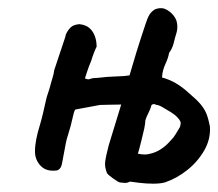

<svg xmlns="http://www.w3.org/2000/svg" viewBox="-20 -423 524 461"><path d="M376 15Q365 18 348 18Q331 18 315 16Q299 14 292 13Q285 17 277.5 16Q270 15 268 15Q265 15 253 6.5Q241 -2 237 -7Q231 -22 232.5 -34.5Q234 -47 241 -74L271 -172Q253 -172 240.5 -171.5Q228 -171 220 -171L161 -160Q159 -158 158.5 -155.5Q158 -153 157 -151Q153 -133 149.5 -120Q146 -107 143 -98Q140 -89 138 -79L129 -31Q127 -18 118 -14Q92 -10 78 -24.5Q64 -39 64 -59Q64 -73 67 -88.5Q70 -104 75 -120Q79 -133 83.5 -152Q88 -171 91 -185Q92 -190 95.5 -200Q99 -210 102 -222Q104 -230 106.5 -237.5Q109 -245 110 -254Q116 -271 122 -290Q128 -309 133 -323Q138 -337 138 -340Q143 -351 150 -357.5Q157 -364 171 -365Q187 -363 195.5 -355Q204 -347 208 -335.5Q212 -324 212 -311Q209 -305 205.5 -296Q202 -287 199 -277Q193 -263 189.5 -252Q186 -241 184 -235Q185 -234 189 -233Q193 -232 195 -233Q200 -235 205 -235.5Q210 -236 214 -236Q238 -239 259 -239.5Q280 -240 291 -242Q299 -270 307.5 -297.5Q316 -325 329 -364Q334 -380 339 -388Q344 -396 353 -401Q365 -405 373.5 -402.5Q382 -400 392 -391Q403 -380 405 -368Q407 -356 404 -345Q400 -332 397 -319.5Q394 -307 386 -296Q384 -284 377 -269Q370 -254 369 -237Q403 -228 433 -200Q451 -185 460.5 -174Q470 -163 475 -151.5Q480 -140 484 -119Q486 -89 470.5 -62Q455 -35 430 -15Q405 5 376 15ZM341 -54Q368 -60 391 -87Q397 -93 401.5 -100.5Q406 -108 412 -118Q415 -127 413 -131.5Q411 -136 406 -141Q401 -147 390.5 -153.5Q380 -160 370.5 -165.5Q361 -171 356 -171Q350 -174 346.5 -172.5Q343 -171 343 -168Q341 -161 336 -151Q331 -141 329 -134Q329 -127 326.5 -115Q324 -103 320.5 -89.5Q317 -76 314 -64L311 -54Q321 -52 327.5 -52Q334 -52 341 -54Z"/></svg>

Font: Caveat SemiBold
Style: Regular
Weight: 600
Designer: Pablo Impallari
Foundry: Pablo Impallari
Version: Version 2.000